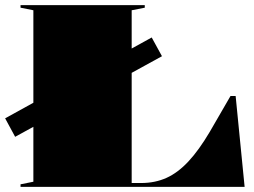

<svg xmlns="http://www.w3.org/2000/svg" viewBox="-60 -728 988 748"><path d="M-1 -195 -40 -267 531 -582 571 -509ZM20 0V-10L70 -20V-688L20 -698V-708H504V-698L453 -688V-15H490Q544 -15 588.5 -35Q633 -55 674 -99Q715 -143 757 -214L838 -354H858L893 0Z"/></svg>

Font: Kalnia SemiExpanded
Style: Bold
Weight: 700
Width: 6
Designer: Frida Medrano
Foundry: Frida Medrano
Version: Version 1.105